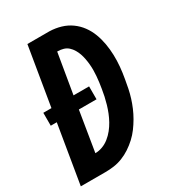

<svg xmlns="http://www.w3.org/2000/svg" viewBox="-178 -838 855 941"><g transform="rotate(-30 250.0 -367.5)"><path d="M1 0 56 -331H22V-404H68L123 -735H248Q281 -734 311.5 -725Q342 -716 367 -698Q392 -680 410 -655.5Q428 -631 439 -602Q450 -573 455.5 -541.5Q461 -510 462 -477.5Q463 -445 460 -412Q457 -379 451 -346Q447 -322 442 -297.5Q437 -273 429.5 -249Q422 -225 412 -201.5Q402 -178 389 -155.5Q376 -133 360.5 -112Q345 -91 325.5 -73Q306 -55 284 -40.5Q262 -26 238 -16.5Q214 -7 189.5 -3.5Q165 0 141 0ZM144 -105Q164 -105 184.5 -112.5Q205 -120 222.5 -134Q240 -148 254 -165.5Q268 -183 278.5 -202Q289 -221 297 -241Q305 -261 311 -281.5Q317 -302 321.5 -322.5Q326 -343 329 -363Q332 -380 334 -396.5Q336 -413 337.5 -430Q339 -447 339 -463.5Q339 -480 337.5 -496Q336 -512 333 -528Q330 -544 325 -558.5Q320 -573 312 -586.5Q304 -600 292.5 -610.5Q281 -621 265.5 -625.5Q250 -630 234 -630H231L193 -404H281V-331H181Z"/></g></svg>

Font: Iosevka SS04 Extrabold
Style: Italic
Weight: 800
Italic angle: -9°
Monospace: yes
Designer: Belleve Invis
Foundry: Belleve Invis
Version: Version 19.0.0; ttfautohint (v1.8.4)